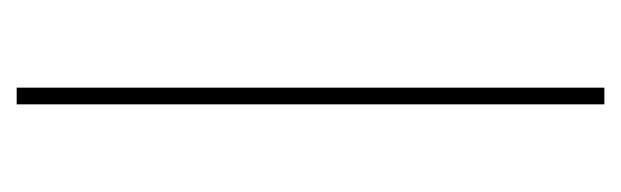

<svg xmlns="http://www.w3.org/2000/svg" viewBox="-277 -467 744 230"><g transform="rotate(90 95.0 -352.0)"><path d="M85 0V-704H105V0Z"/></g></svg>

Font: SVN-Poppins Thin
Style: Regular
Weight: 100
Designer: Ninad Kale (Devanagari), Jonny Pinhorn (Latin)
Foundry: Indian Type Foundry
Version: Version 3.002 2017